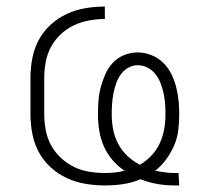

<svg xmlns="http://www.w3.org/2000/svg" viewBox="-20 -558 640 586"><path d="M513 8Q486 8 460 3.5Q434 -1 409 -11Q383 0 355.5 4Q328 8 300 8Q270 8 240.5 3Q211 -2 184 -14.5Q157 -27 134.5 -47.5Q112 -68 98 -94.5Q84 -121 78.5 -150.5Q73 -180 73 -210V-320Q73 -350 78.5 -379.5Q84 -409 98 -435.5Q112 -462 134.5 -482.5Q157 -503 184 -515.5Q211 -528 240.5 -533Q270 -538 300 -538V-500Q276 -500 251.5 -495.5Q227 -491 205 -480.5Q183 -470 165 -453Q147 -436 135.5 -414.5Q124 -393 119.5 -368.5Q115 -344 115 -320V-210Q115 -186 119.5 -161.5Q124 -137 135.5 -115.5Q147 -94 165 -77Q183 -60 205 -49Q227 -38 251.5 -34Q276 -30 300 -30Q315 -30 330 -31.5Q345 -33 360 -37Q339 -51 323 -70Q307 -89 297 -111.5Q287 -134 283 -159Q279 -184 279 -208Q279 -229 280.5 -250Q282 -271 287.5 -291.5Q293 -312 301.5 -331.5Q310 -351 324.5 -366.5Q339 -382 359 -390Q379 -398 400 -398Q421 -398 441.5 -390Q462 -382 477.5 -367Q493 -352 502.5 -333Q512 -314 517.5 -293Q523 -272 525 -251Q527 -230 527 -208Q527 -184 524 -160Q521 -136 511.5 -114Q502 -92 487.5 -72Q473 -52 454 -37Q469 -34 483.5 -32Q498 -30 513 -30Q516 -30 519 -30Q522 -30 525 -30L527 8Q524 8 520 8Q516 8 513 8ZM407 -55Q427 -67 442.5 -83.5Q458 -100 467.5 -120.5Q477 -141 481 -163.5Q485 -186 485 -208Q485 -224 484 -240Q483 -256 479.5 -272Q476 -288 470.5 -303Q465 -318 455 -331Q445 -344 430.5 -351.5Q416 -359 400 -359Q385 -359 371 -351Q357 -343 348 -330Q339 -317 334 -302Q329 -287 326 -271.5Q323 -256 322 -240Q321 -224 321 -208Q321 -185 325.5 -162Q330 -139 341 -118.5Q352 -98 369 -82Q386 -66 407 -55Z"/></svg>

Font: Iosevka Curly Slab XLtEx
Style: Regular
Weight: 200
Width: 7
Monospace: yes
Designer: Belleve Invis
Foundry: Belleve Invis
Version: Version 11.1.0; ttfautohint (v1.8.3)